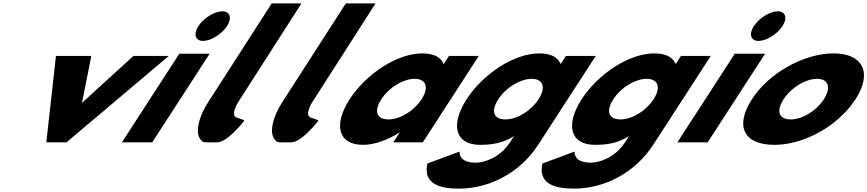

<svg xmlns="http://www.w3.org/2000/svg" viewBox="-20 -845 5150 1140"><path d="M522.3 -513H312.3L255 0H375L982.3 -513H772.3L466.6 -234Z M704 0H884L1224.7 -526H1044.7ZM1157.9 -690C1126.8 -642 1139.9 -602 1185.9 -602C1231.9 -602 1296.8 -642 1327.9 -690C1359 -738 1345.9 -778 1299.9 -778C1253.9 -778 1189 -738 1157.9 -690Z M1593.5 -825 1217 -240C1161.2 -154.6 1127.2 -41.6 1185 -3C1193 2.3 1238.1 0 1270.2 0C1328.1 -0.3 1419.6 -115 1419.6 -115C1434.7 -134 1437.5 -128 1390.9 -145C1339.8 -154.7 1395.1 -240 1395.1 -240L1770 -825Z M2033.5 -825 1657 -240C1601.2 -154.6 1567.2 -41.6 1625 -3C1633 2.3 1678.1 0 1710.2 0C1768.1 -0.3 1859.6 -115 1859.6 -115C1874.7 -134 1877.5 -128 1830.9 -145C1779.8 -154.7 1835.1 -240 1835.1 -240L2210 -825Z M2056.3 -256C1959.2 -106 1985.8 15 2135.8 15C2205.8 15 2285.9 -16 2351.1 -58H2353.1L2315.5 0H2490.5L2822.8 -513H2645.8L2614 -464C2598.6 -505 2556.5 -528 2487.5 -528C2337.5 -528 2153.5 -406 2056.3 -256ZM2244.3 -256C2290.3 -327 2375.7 -377 2442.7 -377C2508.7 -377 2529.3 -327 2483.3 -256C2438 -186 2355.6 -136 2286.6 -136C2214.6 -136 2199 -186 2244.3 -256Z M2517.4 126C2490.4 251 2597.9 275 2704.9 275C2879.9 275 3064.5 186 3175.9 14L3517.3 -513H3340.3L3310.5 -467H3307.5C3290.7 -506 3250 -528 3182 -528C3032 -528 2848 -406 2750.8 -256C2653.7 -106 2680.3 15 2830.3 15C2900.3 15 2966.8 5 3032 -37L3007.3 1C2948.4 92 2853.6 121 2804.6 121C2727.6 121 2707.3 86 2708.4 55ZM2938.8 -256C2984.8 -327 3070.2 -377 3137.2 -377C3203.2 -377 3223.8 -327 3177.8 -256C3132.5 -186 3050.1 -136 2981.1 -136C2909.1 -136 2893.5 -186 2938.8 -256Z M3200.4 126C3173.4 251 3280.9 275 3387.9 275C3562.9 275 3747.5 186 3858.9 14L4200.3 -513H4023.3L3993.5 -467H3990.5C3973.7 -506 3933 -528 3865 -528C3715 -528 3531 -406 3433.8 -256C3336.7 -106 3363.3 15 3513.3 15C3583.3 15 3649.8 5 3715 -37L3690.3 1C3631.4 92 3536.6 121 3487.6 121C3410.6 121 3390.3 86 3391.4 55ZM3621.8 -256C3667.8 -327 3753.2 -377 3820.2 -377C3886.2 -377 3906.8 -327 3860.8 -256C3815.5 -186 3733.1 -136 3664.1 -136C3592.1 -136 3576.5 -186 3621.8 -256Z M4002 0H4182L4522.7 -526H4342.7ZM4455.9 -690C4424.8 -642 4437.9 -602 4483.9 -602C4529.9 -602 4594.8 -642 4625.9 -690C4657 -738 4643.9 -778 4597.9 -778C4551.9 -778 4487 -738 4455.9 -690Z M4444.8 -256C4342.5 -98 4393.3 15 4578.3 15C4755.3 15 4957.5 -98 5059.8 -256C5163.5 -416 5100 -528 4930 -528C4757 -528 4548.5 -416 4444.8 -256ZM4632.8 -256C4678.8 -327 4764.2 -377 4831.2 -377C4897.2 -377 4917.8 -327 4871.8 -256C4826.5 -186 4744.1 -136 4675.1 -136C4603.1 -136 4587.5 -186 4632.8 -256Z"/></svg>

Font: Hussar
Style: BdWodka
Weight: 700
Foundry: Cannot Into Space Fonts
Version: Version 2.00